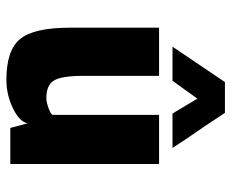

<svg xmlns="http://www.w3.org/2000/svg" viewBox="-80 -614 707 586"><g transform="rotate(90 273.0 -321.5)"><path d="M231 -655H325Q338 -635 366 -593Q412 -527 432 -495H327L281 -572V-570L227 -495H123ZM357 -52Q351 -27 310 -7.5Q269 12 224 12Q134 12 99.5 -30Q65 -72 65 -182V-454H212V-223Q212 -157 226 -133.5Q240 -110 280 -110Q293 -110 311.5 -117Q330 -124 331 -129V-454H481V0H371Z"/></g></svg>

Font: Tajawal Black
Style: Regular
Weight: 900
Designer: Boutros Fonts
Foundry: Created by Boutros International 2017
Version: Version 1.700